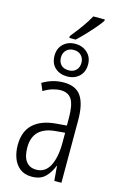

<svg xmlns="http://www.w3.org/2000/svg" viewBox="-141 -998 671 1067"><g transform="rotate(15 195.0 -464.5)"><path d="M323 -931Q308 -909 284.5 -882Q261 -855 237 -830Q213 -805 195 -789H159V-800Q193 -842 215.5 -873.5Q238 -905 257 -939H323ZM201 -766Q242 -766 270 -740.5Q298 -715 298 -673Q298 -630 271 -604.5Q244 -579 202 -579Q159 -579 132 -604Q105 -629 105 -673Q105 -715 132 -740.5Q159 -766 201 -766ZM201 -731Q174 -731 158 -714.5Q142 -698 142 -673Q142 -647 157 -630.5Q172 -614 202 -614Q228 -614 244 -630Q260 -646 260 -672Q260 -698 244 -714.5Q228 -731 201 -731ZM195 -542Q264 -542 294.5 -497.5Q325 -453 325 -360V0H284L277 -84H275Q260 -44 232.5 -17Q205 10 156 10Q114 10 87.5 -11Q61 -32 48.5 -66Q36 -100 36 -140Q36 -219 81.5 -261Q127 -303 211 -310L272 -315V-358Q272 -433 252.5 -464.5Q233 -496 189 -496Q168 -496 143.5 -489Q119 -482 91 -465L73 -507Q130 -542 195 -542ZM217 -269Q91 -257 91 -141Q91 -88 111.5 -61Q132 -34 170 -34Q222 -34 247.5 -83.5Q273 -133 273 -216V-274Z"/></g></svg>

Font: Noto Sans ExtraCondensed Light
Style: Regular
Weight: 300
Width: 2
Designer: Monotype Design Team
Foundry: Monotype Imaging Inc.
Version: Version 2.013; ttfautohint (v1.8.4.7-5d5b)